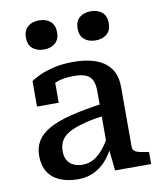

<svg xmlns="http://www.w3.org/2000/svg" viewBox="-87 -842 769 922"><g transform="rotate(-10 298.0 -381.0)"><path d="M400 -327V-269Q345 -262 305 -252Q265 -242 238.5 -230.5Q212 -219 197 -204.5Q182 -190 175.5 -172.5Q169 -155 169 -134Q169 -107 179.5 -89.5Q190 -72 209 -63Q228 -54 254 -54Q282 -54 306.5 -67.5Q331 -81 353.5 -108Q376 -135 399 -177L402 -120Q382 -78 355.5 -49Q329 -20 295.5 -4.5Q262 11 220 11Q169 11 131.5 -5Q94 -21 74 -53Q54 -85 54 -131Q54 -173 73 -204Q92 -235 133 -258Q174 -281 240 -297.5Q306 -314 400 -327ZM401 0 389 -114 383 -117V-389Q383 -422 374 -442Q365 -462 343.5 -471.5Q322 -481 284 -481Q229 -481 193.5 -465.5Q158 -450 141 -432Q139 -440 141.5 -448Q144 -456 150.5 -463.5Q157 -471 167 -476.5Q177 -482 191 -483V-367H85V-491Q99 -502 127.5 -515Q156 -528 197.5 -538Q239 -548 292 -548Q338 -548 375.5 -539.5Q413 -531 441 -512Q469 -493 484 -463Q499 -433 499 -390V-97Q499 -84 508 -77Q517 -70 533 -66.5Q549 -63 572 -60L577 -58V0ZM242 -702Q242 -667 221 -649Q200 -631 166 -631Q132 -631 111 -649Q90 -667 90 -702Q90 -737 111 -755Q132 -773 166 -773Q200 -773 221 -755Q242 -737 242 -702ZM494 -702Q494 -667 473 -649Q452 -631 418 -631Q384 -631 363 -649Q342 -667 342 -702Q342 -737 363 -755Q384 -773 418 -773Q452 -773 473 -755Q494 -737 494 -702Z"/></g></svg>

Font: Roboto Serif Medium
Style: Regular
Weight: 500
Designer: Greg Gazdowicz
Foundry: Commercial Type
Version: Version 1.008